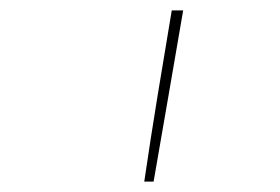

<svg xmlns="http://www.w3.org/2000/svg" viewBox="-20 -792 540 370"><path d="M258 -442Q270 -524 283.5 -606.5Q297 -689 311 -772H333Q319 -689 304.5 -606.5Q290 -524 276 -442Z"/></svg>

Font: Iosevka Curly Slab Thin
Style: Italic
Weight: 100
Italic angle: -9°
Monospace: yes
Designer: Belleve Invis
Foundry: Belleve Invis
Version: Version 22.1.2; ttfautohint (v1.8.4)